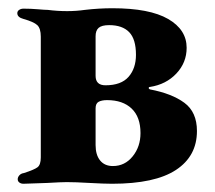

<svg xmlns="http://www.w3.org/2000/svg" viewBox="-20 -443 523 466"><path d="M23 -8Q23 -13 27 -17.5Q31 -22 38 -23Q63 -31 71 -37Q79 -43 79 -61V-354Q79 -374 70.5 -382Q62 -390 37 -397Q22 -401 22 -411Q22 -416 26.5 -419Q31 -422 37 -422Q55 -422 72 -420.5Q89 -419 96 -419Q119 -416 143 -416Q165 -416 186 -419Q220 -423 253 -423Q343 -423 388 -397Q433 -371 433 -327Q433 -291 408 -264.5Q383 -238 344 -232Q341 -232 341 -229.5Q341 -227 344 -226Q397 -216 427.5 -193.5Q458 -171 458 -125Q458 -64 407 -30.5Q356 3 252 3Q233 3 197 1Q163 -1 142 -1Q129 -1 95 1L37 3Q31 3 27 0Q23 -3 23 -8ZM310 -310Q310 -348 293.5 -365Q277 -382 245 -382Q227 -382 219.5 -375.5Q212 -369 212 -355V-259Q212 -236 236 -236Q274 -236 292 -256.5Q310 -277 310 -310ZM321 -120Q321 -159 299.5 -179.5Q278 -200 240 -200Q227 -200 219.5 -196Q212 -192 212 -180V-91Q212 -67 223 -53.5Q234 -40 254 -40Q283 -40 302 -63.5Q321 -87 321 -120Z"/></svg>

Font: EB Garamond
Style: Bold
Weight: 700
Designer: Georg Duffner and Octavio Pardo
Foundry: Georg Duffner
Version: Version 1.000; ttfautohint (v1.6)